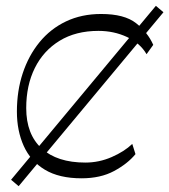

<svg xmlns="http://www.w3.org/2000/svg" viewBox="-20 -604 581 659"><path d="M18 13 515 -584 541 -562 44 35ZM260 8Q183 8 134 -21.5Q85 -51 61.5 -103Q38 -155 38 -221Q38 -292 58 -352.5Q78 -413 115.5 -459Q153 -505 206.5 -530.5Q260 -556 327 -556Q407 -556 447 -524.5Q487 -493 506 -450L483 -418Q461 -456 416 -477Q371 -498 318 -498Q240 -498 184.5 -464Q129 -430 99.5 -370.5Q70 -311 70 -233Q70 -143 123 -94.5Q176 -46 273 -46Q320 -46 363.5 -65Q407 -84 434 -110L445 -75Q418 -42 371.5 -17Q325 8 260 8Z"/></svg>

Font: Savate ExtraLight
Style: Italic
Weight: 200
Italic angle: -11°
Designer: Max Esnée
Foundry: Plomb Type
Version: Version 2.000